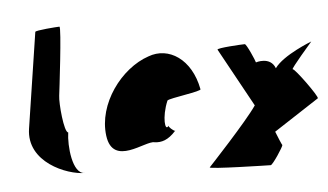

<svg xmlns="http://www.w3.org/2000/svg" viewBox="-50 -783 1474 863"><g transform="rotate(-5 687.5 -351.5)"><path d="M70 -258C47 -108 222 -38 302 -38C246 -38 235 -167 244 -226C225 -227 213 -361 218 -394C219 -401 256 -703 246 -703C236 -703 137 -696 136 -689Z M413 -196C432 -52 588 -160 627 -148C658 -144 688 -152 723 -191C715 -193 693 -212 696 -217C678 -188 670 -257 701 -330C711 -340 861 -358 853 -368C827 -506 726 -570 633 -535C508 -493 394 -341 413 -196ZM696 -217V-218ZM724 -192 723 -191C725 -191 725 -191 724 -190Z M864 -14C859 -6 1130 0 1138 0C1147 0 1199 -79 1198 -86C1198 -86 1198 -80 1171 -148L1375 -281C1381 -288 1285 -421 1274 -421C1266 -421 1368 -538 1368 -538C1368 -538 1238 -488 1199 -432C1178 -488 1112 -466 1112 -466C1111 -473 1077 -552 1069 -552C1055 -552 942 -546 945 -538L1090 -274C1044 -206 864 -14 864 -14Z"/></g></svg>

Font: Ampere
Style: SCSuCndIta
Weight: 400
Version: Version 1